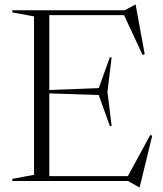

<svg xmlns="http://www.w3.org/2000/svg" viewBox="-20 -758 682 804"><path d="M31.5 0V-9L122.5 -26V-689.5L31.5 -706V-715H502.5L545.5 -738.5H548L586 -531L577 -528L499.5 -694.5H186.5V-381L393.5 -389L440 -518H447.5L430 -373.5L447.5 -230H440L393.5 -360L186.5 -367V-20.5H515.5L609 -192.5L617.5 -190L565 25.5H561.5L516 0Z"/></svg>

Font: Newsreader Display Light
Style: Regular
Weight: 300
Designer: Hugues Gentile
Foundry: Production Type
Version: Version 1.001